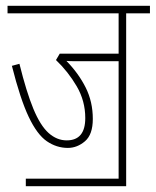

<svg xmlns="http://www.w3.org/2000/svg" viewBox="-20 -642 537 662"><path d="M69 -26H389V-431H262Q248 -431 234.5 -431Q221 -431 209 -432Q251 -389 275.5 -340Q300 -291 300 -232Q300 -178 273 -155Q246 -132 214 -132Q175 -132 141.5 -155Q108 -178 79 -239Q50 -300 21 -415L47 -422Q71 -325 95 -267Q119 -209 147.5 -183.5Q176 -158 210 -158Q274 -158 274 -235Q274 -294 244.5 -344.5Q215 -395 173 -435L186 -457H389V-596H6V-622H497V-596H415V0H69Z"/></svg>

Font: Noto Sans ExtraCondensed Thin
Style: Regular
Weight: 100
Width: 2
Designer: Monotype Design Team
Foundry: Monotype Imaging Inc.
Version: Version 2.013; ttfautohint (v1.8.4.7-5d5b)